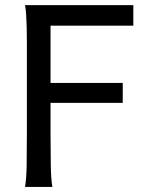

<svg xmlns="http://www.w3.org/2000/svg" viewBox="-20 -733 602 753"><path d="M461.4 -407.7V-329.6H178.2V-212.4Q178.2 -139.6 179.2 -84.2Q180.2 -28.8 185.5 0H78.1Q83.5 -29.3 84.5 -84.7Q85.4 -140.1 85.4 -212.4V-566.4Q85.4 -599.1 84.7 -626.7Q84 -654.3 82.5 -676.3Q81.1 -698.2 78.1 -712.9H502.9V-632.3H178.2V-407.7Z"/></svg>

Font: Andika FrenchTight
Style: Regular
Weight: 400
Designer: Victor Gaultney, Annie Olsen, Julie Remington, Don Collingsworth, Eric Hays, Becca Hirsbrunner
Foundry: SIL International
Version: Version 5.000 ; Dig1 Dig4Opn Dig7 LnSpcTght